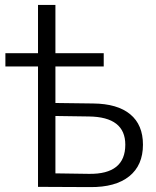

<svg xmlns="http://www.w3.org/2000/svg" viewBox="-20 -762 636 783"><path d="M360 -340Q459 -339 511 -296Q563 -253 563 -172Q563 -88 507 -43Q451 2 347 1L135 0V-491H2V-545H135V-742H206V-545H403V-491H206V-342ZM343 -53Q491 -51 491 -172Q491 -285 343 -287L206 -289V-55Z"/></svg>

Font: mBank
Style: Regular
Weight: 400
Designer: Julieta Ulanovsky
Foundry: Julieta Ulanovsky
Version: Version 7.200;PS 007.200;hotconv 1.0.88;makeotf.lib2.5.64775